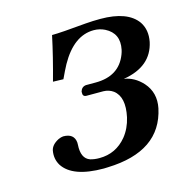

<svg xmlns="http://www.w3.org/2000/svg" viewBox="-76 -517 585 602"><g transform="rotate(-15 216.5 -216.0)"><path d="M185.1 -22.9Q238.8 -22.9 273.4 -64.9Q293.5 -89.8 301.3 -124Q314.9 -187.5 282.7 -211.9Q269 -221.7 251 -222.2H196.3Q183.6 -222.2 184.6 -235.8Q185.1 -237.8 184.6 -238.8Q189 -253.4 203.1 -254.9H234.4Q311 -254.9 335.4 -318.4Q338.4 -326.2 339.8 -333Q350.6 -384.3 306.6 -406.7Q289.6 -415 271 -415Q206.1 -415 161.1 -334.5Q151.4 -316.4 139.6 -291L106 -292Q127 -367.7 141.1 -434.1Q169.4 -434.1 252.4 -441.9Q276.4 -443.8 300.3 -443.8Q388.7 -443.8 420.4 -398.9Q438.5 -371.6 431.2 -334Q415 -258.3 323.7 -243.2Q322.3 -242.7 321.8 -243.2Q356 -238.8 382.8 -209.5Q413.6 -174.8 403.8 -126Q375.5 6.3 203.1 11.7Q195.8 11.7 189.5 12.2Q88.9 12.2 58.1 -35.6Q44.9 -57.6 49.8 -84Q53.7 -102.1 76.7 -113.8Q85.4 -117.7 92.3 -118.2Q127.4 -118.2 130.4 -88.4Q130.4 -84.5 130.4 -81.1Q127.4 -36.6 155.3 -26.9Q168 -22.9 185.1 -22.9Z"/></g></svg>

Font: Linux Libertine Slanted O
Style: Bold Slanted
Weight: 700
Designer: Philipp H. Poll
Foundry: Philipp H. Poll
Version: Version 5.0.0